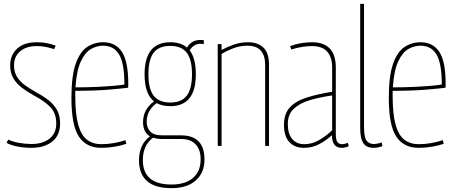

<svg xmlns="http://www.w3.org/2000/svg" viewBox="-20 -760 2373 1000"><path d="M14 -16 23 -33Q45 -22 78.5 -16Q112 -10 144 -10Q202 -10 237.5 -37.5Q273 -65 273 -117Q273 -171 241.5 -203Q210 -235 156 -263Q124 -281 95.5 -302Q67 -323 50 -351.5Q33 -380 33 -420Q33 -472 68.5 -506Q104 -540 173 -540Q200 -540 225.5 -535Q251 -530 270 -522L262 -504Q244 -510 221 -515Q198 -520 173 -520Q116 -520 84.5 -492.5Q53 -465 53 -420Q53 -384 69 -359Q85 -334 111 -315.5Q137 -297 167 -280Q203 -261 231.5 -239Q260 -217 276.5 -188Q293 -159 293 -117Q293 -55 252 -22.5Q211 10 144 10Q109 10 73 3.5Q37 -3 14 -16Z M507 10Q430 10 391 -48.5Q352 -107 352 -250Q352 -364 374 -427Q396 -490 433.5 -515Q471 -540 517 -540Q582 -540 615 -490Q648 -440 648 -325Q648 -321 648 -313.5Q648 -306 647 -303Q617 -299 545.5 -293Q474 -287 372 -287Q372 -281 372 -274.5Q372 -268 372 -262Q372 -165 387.5 -110Q403 -55 433.5 -32Q464 -9 508 -9Q541 -9 574 -15Q607 -21 633 -30L638 -11Q612 -2 577.5 4Q543 10 507 10ZM373 -305Q431 -305 484.5 -307.5Q538 -310 576.5 -313.5Q615 -317 628 -320Q628 -430 600.5 -476Q573 -522 517 -522Q484 -522 453.5 -504.5Q423 -487 401 -440Q379 -393 373 -305Z M867 -207Q825 -207 796 -223Q744 -185 744 -126Q744 -95 762.5 -75Q781 -55 826 -55H923Q1045 -55 1045 71Q1045 140 999.5 180Q954 220 873 220Q704 220 704 74Q704 36 717 5Q730 -26 761 -50Q742 -61 733.5 -80Q725 -99 725 -124Q725 -190 782 -232Q733 -271 733 -373Q733 -540 867 -540Q922 -540 954 -512Q977 -552 1024 -552Q1035 -552 1042 -550L1041 -530Q1035 -532 1024 -532Q989 -532 968 -498Q1000 -456 1000 -373Q1000 -207 867 -207ZM867 -226Q925 -226 952.5 -261.5Q980 -297 980 -373Q980 -450 952.5 -485.5Q925 -521 867 -521Q808 -521 780.5 -485.5Q753 -450 753 -373Q753 -297 780.5 -261.5Q808 -226 867 -226ZM724 74Q724 201 873 201Q946 201 985.5 166.5Q1025 132 1025 70Q1025 19 998.5 -8.5Q972 -36 924 -36H826Q798 -36 777 -43Q748 -21 736 8.5Q724 38 724 74Z M1114 0V-530H1134V-500Q1166 -517 1200 -528.5Q1234 -540 1273 -540Q1322 -540 1351.5 -512.5Q1381 -485 1381 -423V0H1361V-423Q1361 -470 1338.5 -496Q1316 -522 1268 -522Q1233 -522 1199.5 -510Q1166 -498 1134 -479V0Z M1459 -109Q1459 -168 1490 -201Q1521 -234 1577.5 -252Q1634 -270 1710 -282V-408Q1710 -461 1684.5 -490.5Q1659 -520 1605 -520Q1582 -520 1555 -516Q1528 -512 1497 -502L1491 -520Q1522 -531 1550.5 -535.5Q1579 -540 1604 -540Q1729 -540 1729 -408V-60Q1729 -31 1737.5 -20Q1746 -9 1761 -9Q1774 -9 1791 -16L1797 1Q1786 6 1777 8Q1768 10 1760 10Q1709 10 1709 -56Q1682 -31 1645 -10.5Q1608 10 1563 10Q1515 10 1487 -20Q1459 -50 1459 -109ZM1479 -114Q1479 -63 1502 -36Q1525 -9 1565 -9Q1606 -9 1644 -31.5Q1682 -54 1710 -82V-263Q1647 -254 1594.5 -238.5Q1542 -223 1510.5 -194Q1479 -165 1479 -114Z M1876 -740V-99Q1876 -43 1890 -26.5Q1904 -10 1926 -10Q1944 -10 1968 -18L1972 1Q1949 10 1926 10Q1905 10 1889 1.5Q1873 -7 1864.5 -30.5Q1856 -54 1856 -99V-740Z M2160 10Q2083 10 2044 -48.5Q2005 -107 2005 -250Q2005 -364 2027 -427Q2049 -490 2086.5 -515Q2124 -540 2170 -540Q2235 -540 2268 -490Q2301 -440 2301 -325Q2301 -321 2301 -313.5Q2301 -306 2300 -303Q2270 -299 2198.5 -293Q2127 -287 2025 -287Q2025 -281 2025 -274.5Q2025 -268 2025 -262Q2025 -165 2040.5 -110Q2056 -55 2086.5 -32Q2117 -9 2161 -9Q2194 -9 2227 -15Q2260 -21 2286 -30L2291 -11Q2265 -2 2230.5 4Q2196 10 2160 10ZM2026 -305Q2084 -305 2137.5 -307.5Q2191 -310 2229.5 -313.5Q2268 -317 2281 -320Q2281 -430 2253.5 -476Q2226 -522 2170 -522Q2137 -522 2106.5 -504.5Q2076 -487 2054 -440Q2032 -393 2026 -305Z"/></svg>

Font: Georama SemiCondensed Thin
Style: Regular
Weight: 100
Width: 4
Designer: Jean-Baptiste Levee
Foundry: Production Type
Version: Version 1.000